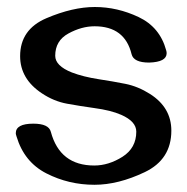

<svg xmlns="http://www.w3.org/2000/svg" viewBox="-20 -508 526 540"><path d="M245.6 11.7Q173.3 11.7 110.6 -20.3Q47.9 -52.2 26.4 -124.5Q24.4 -130.4 24.4 -133.3Q24.4 -160.2 73.7 -160.2Q117.2 -160.2 123 -137.2Q148.4 -42.5 245.1 -42.5Q285.6 -42.5 324.5 -67.1Q363.3 -91.8 363.3 -137.7Q363.3 -166.5 320.8 -185.1Q292 -197.8 245.1 -204.1Q206.1 -209.5 168.7 -216.3Q131.3 -223.1 97.7 -245.6Q36.6 -286.1 36.6 -350.1Q36.6 -425.3 110.6 -456.8Q184.6 -488.3 246.6 -488.3Q310.1 -488.3 369.9 -460Q429.7 -431.6 447.3 -366.7Q448.7 -362.3 448.7 -358.4Q448.7 -333.5 399.4 -332Q356 -332 350.1 -355.5Q331.1 -434.1 246.1 -434.1Q209.5 -434.1 172.4 -413.8Q135.3 -393.6 135.3 -351.1Q135.3 -322.8 182.1 -304.2Q213.9 -292 257.8 -285.2Q296.9 -279.3 332.5 -272.2Q368.2 -265.1 401.9 -243.7Q461.9 -205.6 461.9 -140.6Q461.9 -59.6 387.2 -23.9Q312.5 11.7 245.6 11.7Z"/></svg>

Font: Gayathri
Style: Bold
Weight: 700
Designer: Binoy Dominic <binoy.domenic@gmail.com>
Foundry: SMC
Version: Version 1.000